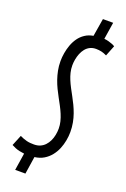

<svg xmlns="http://www.w3.org/2000/svg" viewBox="-187 -858 669 1017"><g transform="rotate(20 147.5 -349.5)"><path d="M311.1 -689.2 287.4 -629.2Q271.5 -637 257.3 -640.3Q243 -643.6 226.1 -643.6Q207.2 -643.6 192.4 -636.1Q177.6 -628.6 167.1 -615.4Q156.7 -602.3 150.3 -586.2Q143.9 -570.2 140.7 -552.7Q137.5 -535.3 137.5 -519Q137.5 -498.1 142.2 -479Q146.8 -459.9 154.7 -441Q162.6 -422.1 172.5 -403.2Q182.4 -384.3 193.1 -365Q203.8 -345.6 213.7 -324.9Q223.6 -304.1 231.5 -281.9Q239.4 -259.7 244 -235.2Q248.7 -210.6 248.7 -182.5Q248.7 -159.3 244 -134.5Q239.4 -109.7 229.8 -86.4Q220.2 -63.1 204.4 -43.4Q188.7 -23.8 166.8 -10.6Q144.8 2.7 115.2 6.5L100.2 105H42.5L57.5 8.1Q43.5 6.5 30.1 3.6Q16.7 0.7 5.3 -4.1Q-6 -8.8 -15.5 -14.1L9.1 -74.2Q19.2 -69 29.2 -65.4Q39.2 -61.7 49 -59.3Q58.9 -56.9 69.1 -56.1Q79.4 -55.3 89.6 -55.3Q109.3 -55.3 124.7 -62.1Q140.1 -68.9 151.2 -80.9Q162.4 -92.9 169.8 -108.5Q177.3 -124.2 180.9 -142.3Q184.6 -160.5 184.6 -178.8Q184.6 -199.1 179.7 -218.6Q174.8 -238.2 166.8 -257.1Q158.9 -276 148.7 -295.3Q138.6 -314.5 127.8 -334.1Q117.1 -353.7 106.9 -374.7Q96.8 -395.6 88.8 -418.5Q80.9 -441.3 76 -466Q71 -490.7 71 -518.8Q71 -540.7 75 -564.3Q78.9 -587.9 87.3 -611.1Q95.8 -634.3 109.4 -653.5Q123 -672.7 143.1 -686.1Q163.2 -699.6 189.6 -704L206.2 -804.4H263.9L248.9 -708.8Q262.4 -707.5 273.8 -704.4Q285.1 -701.3 294.8 -697.5Q304.5 -693.8 311.1 -689.2Z"/></g></svg>

Font: Georama ExtraCondensed Thin
Style: Italic
Weight: 100
Width: 2
Italic angle: -9°
Designer: Jean-Baptiste Levee
Foundry: Production Type
Version: Version 1.001